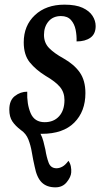

<svg xmlns="http://www.w3.org/2000/svg" viewBox="-20 -565 433 825"><path d="M218 240Q181 240 159.5 219Q138 198 129 151Q122 121 117 90.5Q112 60 102 34.5Q92 9 70 -6Q46 -24 33 -43.5Q20 -63 20 -94Q20 -134 44 -152.5Q68 -171 97 -171Q95 -118 111.5 -79Q128 -40 172 -40Q211 -40 234 -65.5Q257 -91 257 -135Q257 -168 238 -191Q219 -214 176 -239Q134 -265 108 -297Q82 -329 82 -383Q82 -455 130 -500Q178 -545 257 -545Q306 -545 335 -531.5Q364 -518 377.5 -497Q391 -476 391 -453Q391 -419 368.5 -403Q346 -387 309 -387Q310 -412 305 -437Q300 -462 285 -479Q270 -496 242 -496Q208 -496 188.5 -473Q169 -450 169 -415Q169 -381 191 -358.5Q213 -336 253 -314Q299 -288 323 -253.5Q347 -219 347 -165Q347 -86 299 -38Q251 10 160 10H154Q162 25 166.5 42.5Q171 60 175 78Q180 110 189 134Q198 158 223 158Q235 158 248 151Q261 144 274 126Q282 137 284.5 150.5Q287 164 286 176Q285 195 267 217.5Q249 240 218 240Z"/></svg>

Font: Noto Serif ExtraCondensed Medium
Style: Italic
Weight: 500
Width: 2
Italic angle: -12°
Designer: Monotype Design Team
Foundry: Monotype Imaging Inc.
Version: Version 2.013; ttfautohint (v1.8.4.7-5d5b)